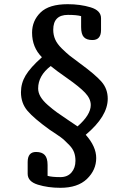

<svg xmlns="http://www.w3.org/2000/svg" viewBox="-20 -729 614 916"><path d="M152 -4Q180 -4 193.5 10.5Q207 25 207 58V110Q228 116 268 116Q302 116 321 94Q340 72 340 38Q340 16 333.5 -2Q327 -20 310.5 -37Q294 -54 284 -63Q274 -72 248.5 -89Q223 -106 217 -110Q142 -164 111 -200.5Q80 -237 80 -289Q80 -332 102.5 -369.5Q125 -407 180 -456Q133 -503 133 -573Q133 -630 173.5 -669.5Q214 -709 303 -709Q363 -709 412.5 -694Q462 -679 462 -642V-586Q462 -538 421 -538Q393 -538 380 -552Q367 -566 367 -600V-652Q346 -658 304 -658Q234 -658 234 -587Q234 -562 243.5 -540.5Q253 -519 275 -497.5Q297 -476 312.5 -463.5Q328 -451 361 -427Q435 -373 464.5 -339Q494 -305 494 -258Q494 -174 389 -86Q439 -30 439 25Q439 82 395 124.5Q351 167 268 167Q209 167 160.5 152Q112 137 112 100V44Q112 -4 152 -4ZM222 -414Q162 -368 162 -307Q162 -287 173.5 -267.5Q185 -248 208.5 -227.5Q232 -207 251.5 -193Q271 -179 304 -157Q337 -135 350 -126Q413 -181 413 -228Q413 -258 386 -286.5Q359 -315 301 -355.5Q243 -396 222 -414Z"/></svg>

Font: Marmelad
Style: Regular
Weight: 400
Designer: Manvel Shmavonyan
Foundry: Cyreal
Version: Version 1.001;PS 001.001;hotconv 1.0.88;makeotf.lib2.5.64775